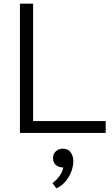

<svg xmlns="http://www.w3.org/2000/svg" viewBox="-20 -727 612 1050"><path d="M89 0V-707H161V-65H558V0ZM288 303 267 274Q280 265 292 252Q304 239 313.5 223Q323 207 326 189Q304 189 287 176.5Q270 164 270 138Q270 114 286 100Q302 86 324 86Q353 86 367.5 107.5Q382 129 381 157Q380 188 367.5 217.5Q355 247 334.5 269.5Q314 292 288 303Z"/></svg>

Font: Onest Light
Style: Regular
Weight: 300
Designer: Dmitri Voloshin, Andrey Kudryavtsev
Foundry: Dmitri Voloshin, Andrey Kudryavtsev
Version: Version 1.000;gftools[0.9.33]